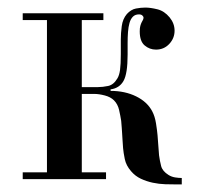

<svg xmlns="http://www.w3.org/2000/svg" viewBox="-20 -473 520 507"><path d="M272 -237V-233Q310 -233 339.5 -218.5Q369 -204 382 -179Q389 -166 392 -147Q395 -128 396 -116L400 -63Q402 -48 405.5 -34.5Q409 -21 425 -11Q433 -6 442.5 -4.5Q452 -3 460 -3V14H448Q433 14 416.5 13.5Q400 13 383.5 9.5Q367 6 352 -1Q337 -8 326 -21Q313 -36 309.5 -53Q306 -70 305 -82Q304 -95 303.5 -104Q303 -113 302.5 -120.5Q302 -128 301.5 -135.5Q301 -143 300 -154Q298 -167 294.5 -182.5Q291 -198 281 -208Q272 -217 256.5 -221Q241 -225 229 -225H196V-18H260V0H40V-18H104V-420H40V-438H253V-420H196V-243H239Q251 -243 265.5 -246Q280 -249 290 -266Q295 -274 297 -288.5Q299 -303 299 -330V-369Q299 -385 301.5 -404Q304 -423 315 -436Q326 -448 339 -450.5Q352 -453 364 -453Q377 -453 395.5 -448.5Q414 -444 428 -427Q441 -411 441 -392Q441 -372 427 -357Q413 -342 392 -342Q375 -342 362 -353Q349 -364 349 -390Q349 -399 350.5 -404.5Q352 -410 354 -414Q356 -418 357.5 -420.5Q359 -423 359 -427Q359 -429 356 -432Q353 -435 347 -435Q337 -435 331 -429Q325 -423 322 -412.5Q319 -402 318 -388.5Q317 -375 317 -360V-329Q317 -278 306 -259Q295 -240 272 -237Z"/></svg>

Font: EIisabethische
Style: Book
Weight: 400
Designer: Salychow
Version: Version 1.3